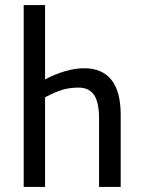

<svg xmlns="http://www.w3.org/2000/svg" viewBox="-20 -734 552 754"><path d="M157 -714V-422Q196 -443 236 -454.5Q276 -466 311 -466Q381 -466 417.5 -420.5Q454 -375 454 -283V0H369V-269Q369 -332 349.5 -361Q330 -390 288 -390Q253 -390 224 -381Q195 -372 157 -352V0H73V-714Z"/></svg>

Font: Noto Sans UI Cond
Style: Regular
Weight: 400
Width: 3
Designer: Monotype Design Team
Foundry: Monotype Imaging Inc.
Version: Version 1.001